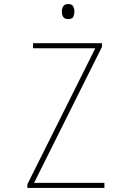

<svg xmlns="http://www.w3.org/2000/svg" viewBox="-20 -927 640 947"><path d="M115 0V-18L450 -689H143V-714H483V-696L148 -25H495V0ZM317 -833Q298 -833 291.5 -844Q285 -855 285 -870Q285 -884 291.5 -895.5Q298 -907 317 -907Q335 -907 341 -895.5Q347 -884 347 -870Q347 -857 342 -845Q337 -833 317 -833Z"/></svg>

Font: Noto Sans Mono Thin
Style: Regular
Weight: 100
Designer: Monotype Design Team
Foundry: Monotype Imaging Inc.
Version: Version 2.014